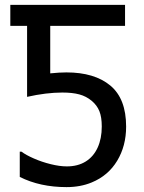

<svg xmlns="http://www.w3.org/2000/svg" viewBox="-20 -747 586 782"><path d="M353.5 -3.9Q307.6 15.1 251 15.1Q143.1 15.1 60.5 -26.4V-129.4H67.4Q85.4 -115.7 117.7 -101.6Q149.9 -87.4 186.3 -78.4Q222.7 -69.3 252.4 -69.3Q296.9 -69.3 328.9 -89.1Q360.8 -108.9 377.7 -145.8Q394.5 -182.6 394.5 -231.9Q394.5 -270 384.8 -294.2Q375 -318.4 353.5 -336.4Q331.1 -355 303 -362.5Q274.9 -370.1 233.9 -370.1Q168.5 -370.1 90.3 -352.5V-641.6H22V-727.1H489.3V-641.6H184.6V-448.2Q222.2 -452.1 250.5 -452.1Q364.7 -452.1 429.2 -398.7Q493.7 -345.2 493.7 -231.4Q493.7 -152.8 457.3 -92.3Q420.9 -31.7 353.5 -3.9Z"/></svg>

Font: SG Kara Bold
Style: Regular
Weight: 400
Designer: Damoon Khanjanzadeh
Version: Version 1.000